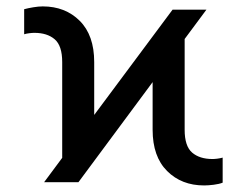

<svg xmlns="http://www.w3.org/2000/svg" viewBox="-20 -558 756 588"><path d="M115.1 0 170.5 -74.6V-367.9Q170.5 -418 147.5 -437.7Q124.6 -457.4 85.2 -457.4Q78.8 -457.4 70.1 -456.3Q61.4 -455.3 54 -453.1V-529.8Q65.7 -533 81.9 -535.7Q98 -538.4 110.8 -538.4Q180 -538.4 224.3 -494.1Q268.5 -449.9 268.5 -367.9V-206L508.5 -528.4H612.2L545.5 -438.6V-160.5Q545.5 -110.4 568.4 -90.7Q591.3 -71 630.7 -71Q637.1 -71 645.8 -72.1Q654.5 -73.2 661.9 -75.3V1.4Q651.3 5.7 634.6 7.8Q617.9 9.9 605.1 9.9Q535.9 9.9 491.7 -34.3Q447.4 -78.5 447.4 -160.5V-306.5L220.2 0Z"/></svg>

Font: Inter UI
Style: Regular
Weight: 400
Designer: Rasmus Andersson
Foundry: rsms
Version: Version 2.2